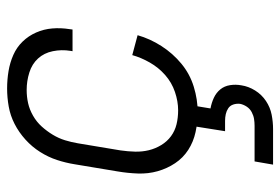

<svg xmlns="http://www.w3.org/2000/svg" viewBox="-144 -424 788 540"><g transform="rotate(-90 250.0 -154.0)"><path d="M205 8Q176 8 148.5 2Q121 -4 98.5 -18.5Q76 -33 61 -55.5Q46 -78 38.5 -104.5Q31 -131 32 -160Q33 -189 38 -218L58 -338Q62 -363 70 -387.5Q78 -412 92.5 -435Q107 -458 127.5 -476.5Q148 -495 171.5 -507Q195 -519 220.5 -523.5Q246 -528 271 -528Q296 -528 320 -524Q344 -520 365.5 -510.5Q387 -501 403 -484.5Q419 -468 428.5 -446.5Q438 -425 440 -401Q442 -377 438 -352L437 -344H376L377 -350Q381 -375 376 -399.5Q371 -424 355.5 -441Q340 -458 316 -465.5Q292 -473 267 -473Q248 -473 230 -469Q212 -465 194.5 -455Q177 -445 164 -430.5Q151 -416 141 -399.5Q131 -383 125.5 -365Q120 -347 117 -329L97 -209Q94 -188 93.5 -168Q93 -148 97.5 -129.5Q102 -111 112 -94.5Q122 -78 137 -67Q152 -56 170.5 -51.5Q189 -47 210 -47Q235 -47 261.5 -56Q288 -65 309 -83.5Q330 -102 344 -126.5Q358 -151 365 -176L421 -161Q411 -126 390.5 -94Q370 -62 341 -38Q312 -14 276 -3Q240 8 205 8ZM57 220 66 168H166Q176 168 185.5 166.5Q195 165 204.5 160Q214 155 220 146Q226 137 228 127Q229 117 226 108Q223 99 215.5 94Q208 89 199 87Q190 85 180 85H151L172 -47H230L215 44Q231 47 245 53.5Q259 60 268.5 71.5Q278 83 280.5 99Q283 115 280 131Q277 151 265.5 169.5Q254 188 236 200Q218 212 197.5 216Q177 220 157 220Z"/></g></svg>

Font: Iosevka Light
Style: Italic
Weight: 300
Italic angle: -9°
Monospace: yes
Designer: Belleve Invis
Foundry: Belleve Invis
Version: Version 32.5.0; ttfautohint (v1.8.4)